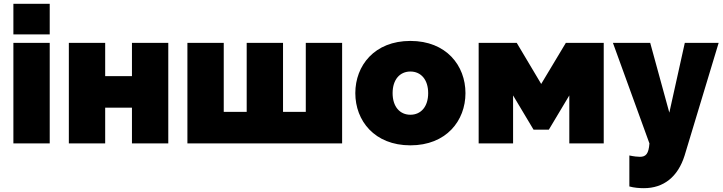

<svg xmlns="http://www.w3.org/2000/svg" viewBox="-20 -750 3782 1004"><path d="M240 -570V-730H50V-570ZM240 0V-526H50V0Z M530 -526H340V0H530V-187H670V0H860V-526H670V-352H530Z M1769 0V-526H1579V-165H1460V-526H1270V-165H1150V-526H960V0Z M2126 10C2314 10 2414 -119 2414 -263C2414 -407 2314 -536 2126 -536C1938 -536 1838 -407 1838 -263C1838 -119 1938 10 2126 10ZM2033 -263C2033 -334 2071 -376 2126 -376C2181 -376 2219 -334 2219 -263C2219 -192 2181 -150 2126 -150C2071 -150 2033 -192 2033 -263Z M2682 -526H2483V0H2663V-251L2770 -72H2850L2957 -251V0H3137V-526H2939L2810 -311Z M3271 225C3296 232 3324 234 3347 234C3450 234 3525 175 3560 63L3738 -526H3561L3480 -161L3380 -526H3185L3376 0C3372 55 3357 70 3326 70C3315 70 3294 68 3271 63Z"/></svg>

Font: Raleway Black
Style: Regular
Weight: 900
Designer: Matt McInerney, Pablo Impallari, Rodrigo Fuenzalida
Foundry: Matt McInerney, Pablo Impallari, Rodrigo Fuenzalida
Version: Version 3.000g; ttfautohint (v1.5) -l 8 -r 28 -G 28 -x 14 -D